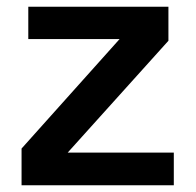

<svg xmlns="http://www.w3.org/2000/svg" viewBox="-20 -550 581 570"><path d="M64 -434V-530H480V-429L181 -97H496V0H44V-109L335 -434Z"/></svg>

Font: Myanmar Khyay
Style: Regular
Weight: 400
Designer: Danh Hong
Foundry: Google Inc.
Version: Version 1.10 March 4, 2015